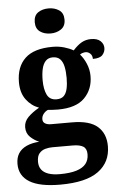

<svg xmlns="http://www.w3.org/2000/svg" viewBox="-65 -814 689 1098"><g transform="rotate(-5 280.0 -265.0)"><path d="M236 240Q118 240 60 204.5Q2 169 2 101Q2 65 17.5 40.5Q33 16 63.5 2Q94 -12 137 -15Q110 -26 87 -47.5Q64 -69 64 -104Q64 -137 89 -162Q114 -187 153 -209Q109 -225 80 -264Q51 -303 51 -364Q51 -452 102 -500.5Q153 -549 260 -549Q295 -549 326 -540Q357 -531 379 -518Q405 -547 429 -560.5Q453 -574 483 -574Q519 -574 537 -557Q555 -540 555 -517Q555 -495 540 -477.5Q525 -460 484 -460Q484 -480 472 -491Q460 -502 446 -502Q438 -502 428 -499Q418 -496 413 -491Q433 -469 447.5 -435Q462 -401 462 -364Q462 -288 413 -238.5Q364 -189 260 -189Q249 -189 230 -190Q211 -191 202 -192Q188 -186 177 -172.5Q166 -159 166 -141Q166 -125 179 -117Q192 -109 213 -109H334Q434 -109 480 -68.5Q526 -28 526 44Q526 136 455 188Q384 240 236 240ZM238 180Q297 180 334 168.5Q371 157 388.5 135Q406 113 406 80Q406 48 386 35.5Q366 23 325 23H209Q189 23 168.5 28.5Q148 34 134 50Q120 66 120 99Q120 126 133.5 144Q147 162 173.5 171Q200 180 238 180ZM257 -248Q284 -248 298.5 -262Q313 -276 319 -302.5Q325 -329 325 -365Q325 -402 319 -430Q313 -458 298 -473.5Q283 -489 256 -489Q230 -489 215 -473Q200 -457 193.5 -429Q187 -401 187 -364Q187 -312 202.5 -280Q218 -248 257 -248ZM256.1 -626Q220 -626 195.5 -643.5Q171 -661 171 -698Q171 -736 195.7 -753Q220.5 -770 256.5 -770Q291 -770 316.5 -753Q342 -736 342 -698Q342 -661 316.4 -643.5Q290.8 -626 256.1 -626Z"/></g></svg>

Font: Noto Serif Kannada
Style: Regular
Weight: 400
Designer: Universal Thirst, Indian Type Foundry and the Monotype Design Team
Foundry: Monotype Imaging Inc.
Version: Version 2.003